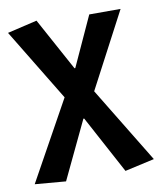

<svg xmlns="http://www.w3.org/2000/svg" viewBox="-87 -643 771 926"><g transform="rotate(-10 298.5 -180.0)"><path d="M161.1 213.9 9.8 201.2 224.6 -186.5 9.8 -540 155.3 -574.2 295.9 -316.4H299.8L411.1 -559.6H564.5L370.1 -190.4L596.7 181.6L452.1 213.9L299.8 -69.3H295.9Z"/></g></svg>

Font: Gen Shin Gothic Bold
Style: Bold
Weight: 700
Designer: [Source Han Sans]
Ryoko NISHIZUKA  (kana & ideographs); Paul D. Hunt (Latin, Greek & Cyrillic); Wenlong ZHANG  (bopomofo
Version: Version 1.002.20150607